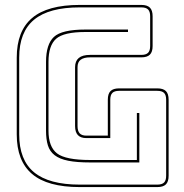

<svg xmlns="http://www.w3.org/2000/svg" viewBox="-20 -750 748 780"><path d="M304 10Q173 10 110.5 -43Q48 -96 48 -204V-516Q48 -624 110.5 -677Q173 -730 304 -730H554Q578 -730 589 -719Q600 -708 600 -684V-563Q600 -539 589 -528Q578 -517 554 -517H346Q321 -517 308 -507.5Q295 -498 295 -477V-238Q295 -218 303.5 -208.5Q312 -199 331 -199H418V-345Q418 -369 429 -380Q440 -391 464 -391H619Q643 -391 654 -380Q665 -369 665 -345V-36Q665 -12 654 -1Q643 10 619 10ZM619 0Q638 0 646.5 -8.5Q655 -17 655 -36V-345Q655 -364 646.5 -372.5Q638 -381 619 -381H464Q445 -381 436.5 -372.5Q428 -364 428 -345V-189H331Q308 -189 296.5 -201Q285 -213 285 -238V-477Q285 -502 300 -514.5Q315 -527 346 -527H554Q573 -527 581.5 -535.5Q590 -544 590 -563V-684Q590 -703 581.5 -711.5Q573 -720 554 -720H304Q179 -720 118.5 -670Q58 -620 58 -516V-204Q58 -100 118.5 -50Q179 0 304 0ZM347 -90Q292 -90 257 -97Q222 -104 202 -119.5Q182 -135 174.5 -159.5Q167 -184 167 -219V-499Q167 -570 199 -600Q231 -630 327 -630H500V-620H327Q239 -620 208 -592.5Q177 -565 177 -499V-219Q177 -154 211.5 -127Q246 -100 347 -100H536V-291H546V-90Z"/></svg>

Font: Bungee Outline
Style: Regular
Weight: 400
Designer: David Jonathan Ross
Foundry: David Jonathan Ross
Version: Version 1.001;PS 1.0;hotconv 1.0.72;makeotf.lib2.5.5900